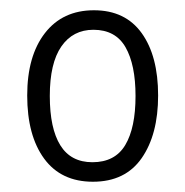

<svg xmlns="http://www.w3.org/2000/svg" viewBox="-20 -743 361 374"><path d="M288 -557Q288 -481 256 -435Q224 -389 161 -389Q99 -389 66 -434Q33 -479 33 -557Q33 -634 67.5 -678.5Q102 -723 163 -723Q224 -723 256 -678.5Q288 -634 288 -557ZM77 -556Q77 -493 97.5 -460Q118 -427 160 -427Q204 -427 224 -460.5Q244 -494 244 -556Q244 -617 224.5 -651Q205 -685 162 -685Q122 -685 99.5 -652.5Q77 -620 77 -556Z"/></svg>

Font: Noto Sans Sinhala Condensed Light
Style: Regular
Weight: 300
Width: 3
Designer: Jelle Bosma - Monotype Design Team
Foundry: Monotype Imaging Inc.
Version: Version 2.006; ttfautohint (v1.8.4.7-5d5b)